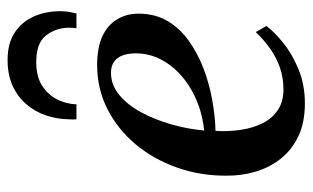

<svg xmlns="http://www.w3.org/2000/svg" viewBox="-179 -634 824 506"><g transform="rotate(-90 233.0 -381.0)"><path d="M417.5 -91Q402.5 -70.5 373.2 -46.8Q344 -23 303.2 -6.2Q262.5 10.5 213.5 10.5Q164 10.5 128 -6.2Q92 -23 68.5 -52.2Q45 -81.5 33.8 -119Q22.5 -156.5 23 -198Q23 -267 45 -328.2Q67 -389.5 106.2 -436.2Q145.5 -483 198.8 -510Q252 -537 314.5 -537Q361 -537 390.8 -523Q420.5 -509 435.2 -484.2Q450 -459.5 450 -428Q450 -385 431 -352.2Q412 -319.5 379.2 -296Q346.5 -272.5 306.2 -257Q266 -241.5 223 -233.8Q180 -226 141 -225Q139 -190.5 143.8 -158.5Q148.5 -126.5 161.2 -101Q174 -75.5 196 -60.8Q218 -46 250 -46Q280.5 -46 307.5 -55.2Q334.5 -64.5 358 -81.2Q381.5 -98 401.5 -119ZM294 -500.5Q262.5 -500.5 236.2 -479Q210 -457.5 190.5 -421.8Q171 -386 158.5 -342.5Q146 -299 142 -255Q174 -258 204 -268.2Q234 -278.5 259.8 -295Q285.5 -311.5 304.8 -333.2Q324 -355 334.8 -380.8Q345.5 -406.5 345.5 -435.5Q345 -468 332 -484.2Q319 -500.5 294 -500.5ZM171.5 -591.5Q171.5 -596 171.2 -600Q171 -604 171.5 -610.5Q172 -643 182 -672.2Q192 -701.5 211.8 -724.2Q231.5 -747 260.5 -760Q289.5 -773 328 -773Q372 -773 400.5 -754Q429 -735 442.8 -703.5Q456.5 -672 456.5 -634.5Q456.5 -620 454.5 -609.8Q452.5 -599.5 450.5 -591.5H411.5Q412 -595.5 412.5 -600.2Q413 -605 413 -614Q411.5 -648.5 391.5 -673Q371.5 -697.5 322 -697.5Q285 -697.5 261 -682.5Q237 -667.5 224.5 -643.2Q212 -619 211 -591.5Z"/></g></svg>

Font: Merriweather 96pt Medium
Style: Italic
Weight: 500
Italic angle: -7.8°
Version: Version 2.101